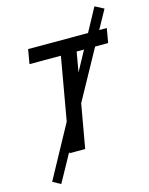

<svg xmlns="http://www.w3.org/2000/svg" viewBox="-145 -934 931 1196"><g transform="rotate(-15 320.5 -336.0)"><path d="M97.7 171.9 46.4 144 231 -194.8 302.2 -600.6H99.6L115.7 -693.4H502L583.5 -843.8L640.6 -814L574.2 -693.4H623L606.9 -600.6H522.9L347.7 -282.2L297.9 0H196.3L198.2 -10.7ZM381.3 -471.7 451.2 -600.6H403.8Z"/></g></svg>

Font: Cascadia Mono
Style: Italic
Weight: 400
Italic angle: -10°
Monospace: yes
Designer: Aaron Bell
Foundry: Saja Typeworks
Version: Version 2404.023; ttfautohint (v1.8.4)